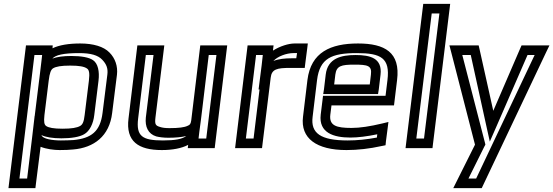

<svg xmlns="http://www.w3.org/2000/svg" viewBox="-20 -745 2876 998"><path d="M290 35C317 35 341 34 360 32C468 23 549 -37 563 -158L588 -357C593 -400 579 -442 549 -472C519 -503 465 -519 397 -519C338 -519 288 -511 253 -494L254 -509H229H140H115L112 -484L27 208L24 233H49H139H164L167 208L191 18C221 30 261 35 290 35ZM420 -147C416 -111 409 -97 396 -90C380 -81 353 -76 305 -76C259 -76 233 -81 220 -90C210 -97 207 -111 211 -147L233 -325C238 -367 245 -383 256 -390C271 -399 297 -404 345 -404C392 -404 418 -399 432 -389C443 -382 447 -366 442 -325L420 -147ZM185 -340C184 -335 184 -330 183 -325L161 -147C161 -145 161 -143 160 -142L147 -31L121 183H81L159 -459H199L196 -432L185 -340ZM470 -147 492 -325C498 -374 489 -415 464 -432C443 -447 402 -454 351 -454C311 -454 276 -450 252 -440C268 -459 309 -469 391 -469C452 -469 489 -458 511 -435C534 -411 542 -389 538 -357L513 -158C501 -61 454 -26 362 -17C344 -16 322 -15 296 -15C252 -15 202 -23 196 -42L195 -43C217 -32 254 -26 299 -26C351 -26 393 -33 417 -47C446 -63 465 -102 470 -147Z M821 35C876 35 924 26 958 8L956 25H981H1071H1096L1099 0L1158 -484L1161 -509H1136H1046H1021L1018 -484L974 -119C971 -101 968 -96 955 -91C939 -83 909 -79 861 -79C839 -79 824 -81 812 -85C788 -92 784 -99 788 -134L831 -484L834 -509H809H719H694L691 -484L648 -129C633 -10 699 35 821 35ZM1024 -119 1032 -184 1065 -459H1105L1052 -25H1012L1016 -59L1024 -119ZM827 -15C719 -15 687 -37 698 -129L738 -459H778L738 -134C733 -86 750 -49 792 -36C808 -32 830 -29 855 -29C892 -29 924 -32 948 -38C927 -22 890 -15 827 -15Z M1399 -482V-484L1402 -509H1377H1292H1267L1264 -484L1205 0L1202 25H1227H1317H1342L1345 0L1387 -341C1392 -386 1420 -392 1489 -392H1539H1564L1567 -417L1577 -494L1580 -519H1555H1511C1480 -519 1435 -505 1399 -482ZM1329 -280 1298 -25H1258L1311 -459H1346L1340 -405L1324 -280H1329ZM1401 -428C1423 -452 1469 -469 1505 -469H1524L1520 -442H1495C1462 -442 1429 -439 1401 -428Z M1841 -519C1699 -519 1596 -474 1578 -329L1555 -138C1541 -26 1625 35 1781 35C1839 35 1901 28 1964 14L1984 10L1986 -10L1995 -79L1999 -111L1966 -103C1903 -88 1851 -80 1807 -80C1728 -80 1690 -92 1697 -149L1703 -197H2003H2028L2031 -222L2044 -329C2062 -473 1980 -519 1841 -519ZM1835 -469C1961 -469 2008 -443 1994 -329L1984 -247H1684H1659L1656 -222L1647 -149C1636 -54 1715 -30 1801 -30C1841 -30 1888 -36 1941 -47L1939 -30C1886 -20 1836 -15 1787 -15C1646 -15 1594 -53 1605 -138L1628 -329C1642 -442 1703 -469 1835 -469ZM1822 -409C1892 -409 1914 -404 1908 -357L1902 -306H1717L1723 -357C1729 -403 1754 -409 1822 -409ZM1828 -459C1755 -459 1683 -443 1673 -357L1664 -281L1660 -256H1685H1920H1945L1949 -281L1958 -357C1968 -443 1904 -459 1828 -459Z M2231 0 2317 -700 2320 -725H2295H2205H2180L2177 -700L2091 0L2088 25H2113H2203H2228L2231 0ZM2184 -25H2144L2224 -675H2264L2184 -25Z M2800 -509H2709H2691L2683 -491L2544 -169L2472 -492L2468 -509H2450H2352H2316L2325 -475L2449 7L2353 199L2336 233H2372H2466H2484L2492 216L2820 -476L2836 -509H2800ZM2759 -459 2455 183H2415L2498 16L2503 7L2501 -2L2383 -459H2427L2510 -81L2526 -9L2558 -82L2722 -459H2759Z"/></svg>

Font: Gamestation Text Outline
Style: Italic
Weight: 400
Designer: Jonas Hecksher
Foundry: Jonas Hecksher, Playtypeª, e-types AS
Version: Version 1.003